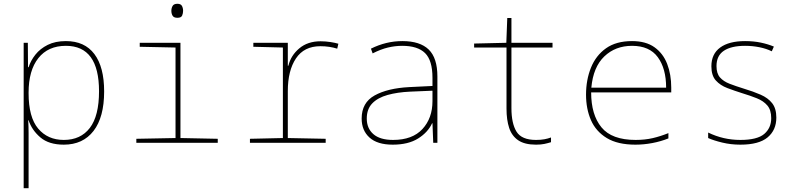

<svg xmlns="http://www.w3.org/2000/svg" viewBox="-20 -754 4240 1014"><path d="M105 240V-528H127L128 -399H131Q142 -434 167 -465.5Q192 -497 232 -517Q272 -537 328 -537Q427 -537 478.5 -468.5Q530 -400 530 -271Q530 -135 474 -62.5Q418 10 317 10Q238 10 193 -28.5Q148 -67 131 -119H129Q131 -85 131 -51Q131 -17 131 15V240ZM317 -15Q406 -15 454.5 -78.5Q503 -142 503 -272Q503 -512 328 -512Q234 -512 182.5 -447Q131 -382 131 -265V-262Q131 -135 181.5 -75Q232 -15 317 -15Z M917 -660Q898 -660 891.5 -671Q885 -682 885 -697Q885 -711 891.5 -722.5Q898 -734 917 -734Q935 -734 941 -722.5Q947 -711 947 -697Q947 -684 942 -672Q937 -660 917 -660ZM700 0V-21L907 -25V-503L718 -507V-528H933V-25L1130 -21V0Z M1300 0V-21L1474 -25V-503L1318 -507V-528H1500V-407H1503Q1516 -461 1560.5 -498.5Q1605 -536 1673 -536Q1699 -536 1725 -532Q1751 -528 1767 -523L1761 -497Q1742 -503 1719.5 -506.5Q1697 -510 1672 -510Q1586 -510 1543 -445.5Q1500 -381 1500 -273V-25L1700 -21V0Z M2054 10Q1973 10 1931.5 -27.5Q1890 -65 1890 -128Q1890 -212 1958.5 -250Q2027 -288 2141 -294L2264 -300V-343Q2264 -435 2225 -473.5Q2186 -512 2104 -512Q2067 -512 2029 -503Q1991 -494 1948 -472L1939 -497Q1979 -517 2020.5 -527Q2062 -537 2105 -537Q2198 -537 2244 -492.5Q2290 -448 2290 -350V0H2268L2264 -103H2262Q2240 -55 2188 -22.5Q2136 10 2054 10ZM2056 -15Q2158 -15 2211 -72.5Q2264 -130 2264 -220V-275L2146 -270Q2079 -267 2027 -252.5Q1975 -238 1946 -208Q1917 -178 1917 -128Q1917 -76 1952 -45.5Q1987 -15 2056 -15Z M2811 10Q2751 10 2717 -13Q2683 -36 2669 -78.5Q2655 -121 2655 -180V-503H2484V-524L2654 -528L2659 -659H2681V-528H2898V-503H2681V-183Q2681 -102 2708 -58.5Q2735 -15 2811 -15Q2836 -15 2855 -18.5Q2874 -22 2890 -28V-3Q2874 2 2855.5 6Q2837 10 2811 10Z M3336 10Q3242 10 3184.5 -25Q3127 -60 3101 -119.5Q3075 -179 3075 -254Q3075 -332 3101 -396.5Q3127 -461 3180.5 -499Q3234 -537 3318 -537Q3391 -537 3436.5 -504.5Q3482 -472 3503.5 -416.5Q3525 -361 3525 -291V-266H3102Q3102 -148 3156.5 -81.5Q3211 -15 3337 -15Q3386 -15 3427 -24.5Q3468 -34 3510 -51V-23Q3470 -7 3425 1.5Q3380 10 3336 10ZM3498 -291Q3498 -392 3454 -452Q3410 -512 3318 -512Q3230 -512 3171.5 -456Q3113 -400 3103 -291Z M3890 10Q3840 10 3794.5 -1Q3749 -12 3720 -25V-54Q3800 -15 3890 -15Q3979 -15 4016 -46.5Q4053 -78 4053 -130Q4053 -173 4032.5 -197Q4012 -221 3977 -235Q3942 -249 3899 -262Q3858 -275 3821 -289Q3784 -303 3760.5 -329Q3737 -355 3737 -404Q3737 -469 3783.5 -503Q3830 -537 3915 -537Q3960 -537 3998 -529Q4036 -521 4067 -508L4056 -483Q4028 -497 3991 -504.5Q3954 -512 3915 -512Q3842 -512 3803 -486Q3764 -460 3764 -405Q3764 -366 3782.5 -345Q3801 -324 3833.5 -311.5Q3866 -299 3908 -286Q3958 -271 3997 -254Q4036 -237 4058 -209Q4080 -181 4080 -133Q4080 -67 4034 -28.5Q3988 10 3890 10Z"/></svg>

Font: Noto Sans Mono Thin
Style: Regular
Weight: 100
Designer: Monotype Design Team
Foundry: Monotype Imaging Inc.
Version: Version 2.014